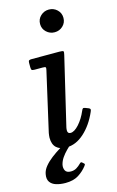

<svg xmlns="http://www.w3.org/2000/svg" viewBox="-187 -821 661 1083"><g transform="rotate(-15 144.0 -280.0)"><path d="M55 204.5Q101.5 204.5 131.5 185.5Q161.5 166.5 182.5 139Q186.5 133.5 187 131Q187.5 128.5 183.5 125L174.5 117Q168 110.5 159.5 120.5Q148.5 132 134 140.8Q119.5 149.5 101 149.5Q76 149.5 68.2 134.2Q60.5 119 64.5 100Q69.5 79.5 82 61.2Q94.5 43 110.5 26.8Q126.5 10.5 140.5 -2.5Q148 -9.5 151 -14.8Q154 -20 150 -25Q148 -29 140.5 -28.2Q133 -27.5 123.5 -22Q100.5 -8.5 73.8 8Q47 24.5 22.2 43.5Q-2.5 62.5 -19.8 83.5Q-37 104.5 -41 127Q-46.5 155.5 -34.5 172.8Q-22.5 190 1.5 197.2Q25.5 204.5 55 204.5ZM234 -494.5Q238.5 -512 235.5 -516Q232.5 -520 212 -520H50Q40 -520 35.5 -517.2Q31 -514.5 31 -503.5V-478Q31 -465 34.8 -461.5Q38.5 -458 51.5 -458H98Q112 -458 115 -454.8Q118 -451.5 115 -439.5L36 -92.5Q35 -87 34 -78.8Q33 -70.5 33 -65Q33 -26.5 53.5 -7.2Q74 12 112.5 12Q167.5 12 216 -32Q264.5 -76 295 -146Q299.5 -156 298.8 -160.5Q298 -165 290 -168.5L272 -175.5Q262 -179.5 258 -176.8Q254 -174 250.5 -165Q232 -121.5 204.8 -91.2Q177.5 -61 155.5 -61Q138 -61 138 -79.5Q138 -83.5 138.5 -88.5Q139 -93.5 140 -97.5ZM147.5 -698.5Q147.5 -670.5 167.8 -651.5Q188 -632.5 216 -632.5Q244 -632.5 264 -651.5Q284 -670.5 284 -698.5Q284 -727 264 -746Q244 -765 216 -765Q188 -765 167.8 -746Q147.5 -727 147.5 -698.5Z"/></g></svg>

Font: Besley Medium
Style: Italic
Weight: 500
Italic angle: -13°
Designer: Owen Earl
Foundry: indestructible type*
Version: Version 2.001